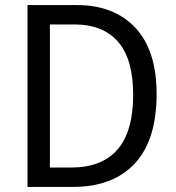

<svg xmlns="http://www.w3.org/2000/svg" viewBox="-20 -734 692 754"><path d="M595 -365Q595 -184 509.5 -92Q424 0 267 0H88V-714H283Q428 -714 511.5 -625Q595 -536 595 -365ZM503 -361Q503 -502 443.5 -570Q384 -638 273 -638H176V-76H258Q503 -76 503 -361Z"/></svg>

Font: Noto Sans Tamil SemiCondensed
Style: Regular
Weight: 400
Width: 4
Designer: Jelle Bosma - Monotype Design Team
Foundry: Monotype Imaging Inc.
Version: Version 2.004; ttfautohint (v1.8.4.7-5d5b)